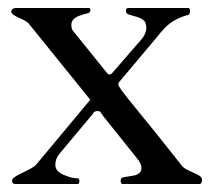

<svg xmlns="http://www.w3.org/2000/svg" viewBox="-20 -459 537 479"><path d="M450 -439Q454 -439 454 -431.5Q454 -424 450 -422Q412 -412 390 -388Q381 -379 372 -367L277 -254Q275 -250 275 -248Q275 -242 317.5 -190.5Q360 -139 435 -44Q440 -38 456.5 -31Q473 -24 478.5 -20Q484 -16 484 -9Q484 -2 479 0H286Q281 0 281 -8Q281 -16 289 -17Q297 -18 308 -20Q333 -23 333 -40Q333 -51 321 -65L237 -170Q233 -176 231 -179Q229 -182 222.5 -182Q216 -182 212.5 -176.5Q209 -171 205 -167L128 -75Q118 -63 118 -47.5Q118 -32 138.5 -23Q159 -14 174 -14Q178 -14 178 -7Q178 0 174 0H18Q10 0 10 -9Q10 -16 37 -28.5Q64 -41 70 -48L205 -210Q205 -211 203.5 -212.5Q202 -214 197.5 -219.5Q193 -225 184 -236.5Q175 -248 135 -297Q95 -346 51 -401Q45 -407 26.5 -415Q8 -423 8 -430Q9 -439 20 -439H202Q206 -439 205.5 -433Q205 -427 197.5 -425.5Q190 -424 182 -421Q158 -414 158 -397Q158 -386 163 -381L238 -288Q242 -283 246 -278Q250 -273 253.5 -273Q257 -273 261 -278L333 -361Q345 -375 345 -389.5Q345 -404 337 -409.5Q329 -415 319.5 -417.5Q310 -420 302 -422.5Q294 -425 294 -432Q294 -439 300 -439Z"/></svg>

Font: Cardo
Style: Regular
Weight: 400
Designer: David J. Perry
Foundry: David J. Perry
Version: Version 1.0451